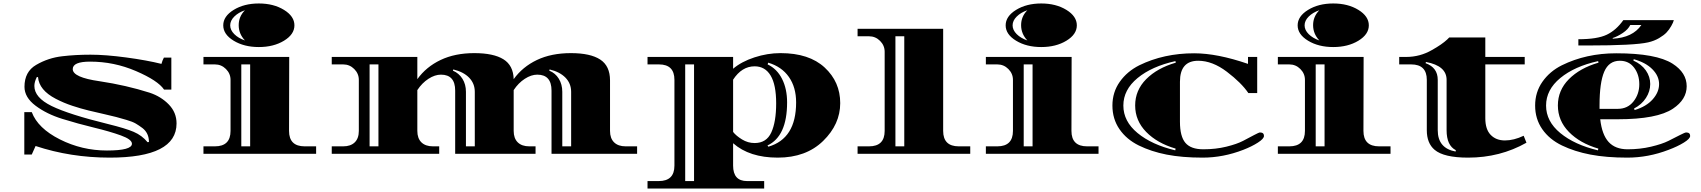

<svg xmlns="http://www.w3.org/2000/svg" viewBox="-20 -886 9796 1106"><path d="M910 -518Q915 -537 924 -554H967V-370H925Q890 -422 763.5 -476.5Q637 -531 499 -531Q399 -531 399 -488Q399 -440 554 -418Q707 -395 842 -352Q908 -330 952.5 -284Q997 -238 997 -175Q997 22 612 22Q387 22 185 -45L163 4H120V-240H163Q198 -147 325 -83Q452 -19 596 -19Q740 -19 740 -58Q740 -83 676 -106Q612 -129 521 -151Q430 -173 339.5 -201Q249 -229 185 -277Q121 -325 121 -386Q121 -473 188 -512Q258 -553 339 -562Q415 -571 501.5 -571Q588 -571 707 -555Q826 -539 910 -518ZM178 -391Q178 -324 277 -275.5Q376 -227 604 -171Q702 -147 750 -126.5Q798 -106 830 -67L838 -68Q838 -119 801 -148Q781 -163 762.5 -174Q744 -185 708 -195.5Q672 -206 649.5 -212Q627 -218 580.5 -228.5Q534 -239 490.5 -249.5Q447 -260 397 -276.5Q347 -293 301 -317Q205 -367 199 -442H192Q178 -414 178 -391Z M1735 -43H1801V0H1152V-43H1218Q1308 -43 1308 -132V-426Q1308 -462 1281.5 -488.5Q1255 -515 1218 -515H1152V-558H1646L1645 -132Q1645 -43 1735 -43ZM1421 -43V-515H1370V-43ZM1616 -829Q1676 -792 1676 -740Q1676 -688 1616 -651.5Q1556 -615 1471 -615Q1386 -615 1326 -651.5Q1266 -688 1266 -740Q1266 -792 1326 -829Q1386 -866 1471 -866Q1556 -866 1616 -829ZM1391 -653Q1355 -691 1355 -741Q1355 -791 1391 -827Q1353 -814 1329.5 -790.5Q1306 -767 1306 -740Q1306 -713 1329.5 -689.5Q1353 -666 1391 -653Z M2939 -132Q2939 -89 2962.5 -66Q2986 -43 3029 -43H3065V0H2602V-364Q2602 -456 2520 -456Q2485 -456 2448 -432Q2411 -408 2384 -367V-132Q2384 -89 2407.5 -66Q2431 -43 2474 -43H2510V0H1891V-43H1957Q2000 -43 2023.5 -66Q2047 -89 2047 -132V-426Q2047 -462 2020.5 -488.5Q1994 -515 1957 -515H1891V-558H2384V-430Q2435 -501 2518 -540.5Q2601 -580 2712 -580Q2823 -580 2880 -544.5Q2937 -509 2939 -430Q2990 -501 3073 -540.5Q3156 -580 3268.5 -580Q3381 -580 3437.5 -543Q3494 -506 3494 -423V-132Q3494 -89 3517.5 -66Q3541 -43 3584 -43H3650V0H3157V-364Q3157 -456 3075 -456Q3040 -456 3003 -432Q2966 -408 2939 -367ZM2160 -43V-515H2109V-43ZM2664 -357V-43H2715V-357Q2715 -405 2682.5 -438.5Q2650 -472 2591 -486L2589 -479Q2624 -464 2644 -432Q2664 -400 2664 -357ZM3219 -357V-43H3270V-357Q3270 -405 3237.5 -438.5Q3205 -472 3146 -486L3144 -479Q3179 -465 3199 -432.5Q3219 -400 3219 -357Z M4203 68Q4203 157 4283 157H4382V200H3710V157H3775Q3865 157 3865 68V-426Q3865 -515 3776 -515H3710V-558H4203V-490Q4251 -531 4326 -555.5Q4401 -580 4476 -580Q4641 -580 4730.5 -497Q4820 -414 4820 -292Q4820 -170 4721.5 -74Q4623 22 4460 22Q4297 22 4203 -61ZM4327 -62Q4395 -62 4423 -123Q4451 -184 4451 -291Q4451 -398 4419 -451Q4387 -504 4327 -504Q4253 -504 4203 -427V-126Q4220 -104 4254 -83Q4288 -62 4327 -62ZM3978 157V-515H3927V157ZM4566 -296Q4566 -383 4524.5 -442.5Q4483 -502 4405 -525L4402 -515Q4456 -489 4485 -431.5Q4514 -374 4514 -296Q4514 -101 4401 -48L4406 -41Q4566 -87 4566 -296Z M5413 -720V-132Q5413 -43 5503 -43H5569V0H4920V-43H4986Q5076 -43 5076 -132V-588Q5076 -624 5049.5 -650.5Q5023 -677 4986 -677H4920V-720ZM5189 -43V-677H5138V-43Z M6242 -43H6308V0H5659V-43H5725Q5815 -43 5815 -132V-426Q5815 -462 5788.5 -488.5Q5762 -515 5725 -515H5659V-558H6153L6152 -132Q6152 -43 6242 -43ZM5928 -43V-515H5877V-43ZM6123 -829Q6183 -792 6183 -740Q6183 -688 6123 -651.5Q6063 -615 5978 -615Q5893 -615 5833 -651.5Q5773 -688 5773 -740Q5773 -792 5833 -829Q5893 -866 5978 -866Q6063 -866 6123 -829ZM5898 -653Q5862 -691 5862 -741Q5862 -791 5898 -827Q5860 -814 5836.5 -790.5Q5813 -767 5813 -740Q5813 -713 5836.5 -689.5Q5860 -666 5898 -653Z M7238 -123Q7261 -123 7261 -103Q7261 -87 7226 -64.5Q7191 -42 7142 -23Q7026 22 6907.5 22Q6789 22 6700 4.5Q6611 -13 6540 -48Q6469 -83 6428.5 -142Q6388 -201 6388 -278Q6388 -355 6430.5 -415Q6473 -475 6543 -510Q6684 -579 6859 -579Q6992 -579 7169 -518V-558H7222V-350H7171Q7131 -409 7047.5 -472.5Q6964 -536 6882 -536Q6777 -536 6777 -415V-185Q6777 -100 6808.5 -63Q6840 -26 6911.5 -26Q6983 -26 7044 -41Q7105 -56 7140.5 -74.5Q7176 -93 7204 -108Q7232 -123 7238 -123ZM6753 -525 6751 -534Q6615 -504 6533 -436.5Q6451 -369 6451 -278Q6451 -187 6533 -119.5Q6615 -52 6750 -20L6752 -30Q6646 -61 6582.5 -126Q6519 -191 6519 -278.5Q6519 -366 6582.5 -430Q6646 -494 6753 -525Z M7924 -43H7990V0H7341V-43H7407Q7497 -43 7497 -132V-426Q7497 -462 7470.5 -488.5Q7444 -515 7407 -515H7341V-558H7835L7834 -132Q7834 -43 7924 -43ZM7610 -43V-515H7559V-43ZM7805 -829Q7865 -792 7865 -740Q7865 -688 7805 -651.5Q7745 -615 7660 -615Q7575 -615 7515 -651.5Q7455 -688 7455 -740Q7455 -792 7515 -829Q7575 -866 7660 -866Q7745 -866 7805 -829ZM7580 -653Q7544 -691 7544 -741Q7544 -791 7580 -827Q7542 -814 7518.5 -790.5Q7495 -767 7495 -740Q7495 -713 7518.5 -689.5Q7542 -666 7580 -653Z M8437 22Q8297 22 8244 -23Q8199 -61 8199 -136V-426Q8199 -515 8109 -515H8040V-558H8080Q8160 -558 8229 -598Q8286 -630 8316 -658L8328 -670H8536V-558H8763V-515H8536V-205Q8536 -141 8567 -109Q8598 -77 8649 -77Q8700 -77 8757 -104L8773 -64Q8621 22 8437 22ZM8262 -426V-136Q8262 -32 8365 -13L8366 -21Q8313 -48 8313 -136V-426Q8313 -507 8194 -529L8192 -522Q8262 -497 8262 -426Z M9299 -199H9198Q9208 -110 9246.5 -68Q9285 -26 9356 -26Q9427 -26 9490.5 -41Q9554 -56 9591 -74.5Q9628 -93 9657 -108Q9686 -123 9693 -123Q9716 -123 9716 -103Q9716 -87 9679.5 -64.5Q9643 -42 9592 -23Q9475 22 9354 22Q9233 22 9141.5 4.5Q9050 -13 8977.5 -48Q8905 -83 8864 -142Q8823 -201 8823 -278Q8823 -355 8865 -415Q8907 -475 8977 -510Q9117 -579 9290 -579Q9521 -579 9615 -519Q9696 -467 9696 -389Q9696 -313 9617 -260Q9526 -199 9299 -199ZM9311 -536Q9248 -536 9221 -473Q9194 -410 9194 -279V-259H9299Q9356 -259 9389.5 -301.5Q9423 -344 9423 -400.5Q9423 -457 9393 -496.5Q9363 -536 9311 -536ZM9126 -624H9072V-660Q9181 -660 9235.5 -686Q9290 -712 9331 -770H9622Q9619 -757 9607 -736Q9595 -715 9580 -699Q9565 -683 9537 -666.5Q9509 -650 9474 -642Q9396 -624 9126 -624ZM9188 -525 9186 -534Q9050 -504 8968 -436.5Q8886 -369 8886 -278Q8886 -187 8968 -119.5Q9050 -52 9185 -20L9187 -30Q9081 -61 9017.5 -126Q8954 -191 8954 -278.5Q8954 -366 9017.5 -430Q9081 -494 9188 -525ZM9393 -261 9396 -252Q9463 -272 9500 -313.5Q9537 -355 9537 -401.5Q9537 -448 9498.5 -487Q9460 -526 9391 -545L9389 -537Q9436 -516 9461 -480Q9486 -444 9486 -402Q9486 -360 9461.5 -322Q9437 -284 9393 -261ZM9270 -667V-663Q9385 -669 9435 -742H9371Q9359 -717 9328.5 -696.5Q9298 -676 9270 -667Z"/></svg>

Font: Diplomata
Style: Regular
Weight: 400
Width: 7
Designer: Eduardo Rodriguez Tunni
Foundry: Eduardo Rodriguez Tunni
Version: Version 1.001